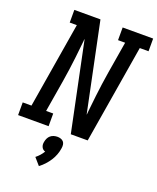

<svg xmlns="http://www.w3.org/2000/svg" viewBox="-185 -838 979 1195"><g transform="rotate(20 304.5 -240.5)"><path d="M-9 0V-84H49L143 -651H96V-735H269L391 -148Q392 -152 392.5 -156.5Q393 -161 393 -165L405 -276Q410 -317 415.5 -358.5Q421 -400 428 -441L463 -651H416V-735H618V-651H560L452 0H340L218 -587Q217 -583 216.5 -578.5Q216 -574 216 -570L204 -459Q199 -418 193.5 -376.5Q188 -335 181 -294L146 -84H193V0ZM221 254 181 208Q195 197 206.5 184Q218 171 227 156Q219 154 212.5 148.5Q206 143 202.5 135Q199 127 198.5 118.5Q198 110 200 101Q202 89 207.5 77.5Q213 66 222.5 58Q232 50 244 46.5Q256 43 268 43Q279 43 290 46.5Q301 50 308 58Q315 66 316.5 77.5Q318 89 316 101Q313 123 305 144.5Q297 166 284.5 185.5Q272 205 256 222.5Q240 240 221 254Z"/></g></svg>

Font: Iosevka Slab MdExObl
Style: Regular
Weight: 500
Width: 7
Italic angle: -9°
Monospace: yes
Designer: Belleve Invis
Foundry: Belleve Invis
Version: Version 11.1.1; ttfautohint (v1.8.3)